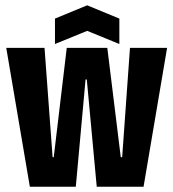

<svg xmlns="http://www.w3.org/2000/svg" viewBox="-20 -710 659 730"><path d="M3.8 -528H149.3L180 -112.3H184.3L233.8 -528H388L439.2 -112.3H444.5L474.2 -528H615.3L525.8 0H347.8L310 -407.8H305.3L268.2 0H93.5ZM189 -639.3 311.5 -689.8 433.8 -639.3V-542.7L311.5 -592.7L189 -542.7Z"/></svg>

Font: Bricolage Grotesque 96pt Condensed ExBd
Style: Regular
Weight: 800
Width: 3
Designer: Mathieu Triay
Foundry: Atelier Triay
Version: Version 1.001;Glyphs 3.2 (3207)